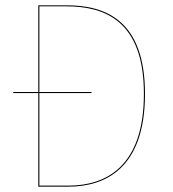

<svg xmlns="http://www.w3.org/2000/svg" viewBox="-20 -700 648 720"><path d="M229.4 -680.1H123.6V-354.9H29.6V-350.9H123.6V0H236.1C374.8 0 523.7 -68.4 523.7 -348C523.7 -626.1 373.6 -680.1 229.4 -680.1ZM236.2 -3.9H127.7V-350.9H323.3V-354.9H127.7V-676.2H229.2C371.2 -676.2 519.6 -623.3 519.6 -348C519.6 -72.1 374.3 -3.9 236.2 -3.9Z"/></svg>

Font: Fira Sans Four
Style: Regular
Weight: 100
Designer: Carrois Corporate & Edenspiekermann AG
Foundry: Carrois Corporate GbR & Edenspiekermann AG
Version: Version 4.203;PS 004.203;hotconv 1.0.88;makeotf.lib2.5.64775